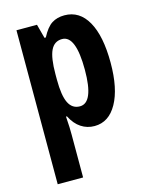

<svg xmlns="http://www.w3.org/2000/svg" viewBox="-119 -633 738 948"><g transform="rotate(-15 250.0 -158.5)"><path d="M303.2 -557.1Q380.4 -557.1 422.1 -482.9Q463.9 -408.7 463.9 -272Q463.9 -140.1 422.1 -65.2Q380.4 9.8 307.1 9.8Q269.5 9.8 238.8 -10.3Q208 -30.3 187 -71.8H182.1Q184.6 -40.5 185.3 -17.3Q186 5.9 186 21V240.2H56.2V-546.9H161.1L180.2 -475.1H187Q211.9 -522.9 239 -540Q266.1 -557.1 303.2 -557.1ZM262.2 -446.8Q222.2 -446.8 204.1 -408.9Q186 -371.1 186 -287.1V-259.8Q186 -178.2 204.6 -140.6Q223.1 -103 262.2 -103Q332 -103 332 -271Q332 -446.8 262.2 -446.8Z"/></g></svg>

Font: Open Sans Condensed
Style: Bold
Weight: 700
Width: 3
Designer: Monotype Design Team
Foundry: Monotype Imaging Inc.
Version: Version 3.003; ttfautohint (v1.8.4)